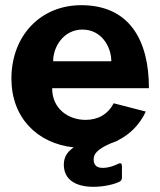

<svg xmlns="http://www.w3.org/2000/svg" viewBox="-20 -560 618 740"><path d="M310 -98C244 -98 181 -140 181 -220H554C554 -405 479 -540 293 -540C136 -540 24 -422 24 -257C24 -106 124 -7 264 8C235 28 226 50 226 75C226 131 270 160 340 160C384 160 424 149 441 140C447 137 450 132 450 125V81C450 70 446 66 434 72C419 79 400 87 376 87C352 87 341 76 341 54C341 32 357 14 408 -8C412 -9 417 -11 421 -13L435 -18H432C480 -41 518 -79 542 -130L418 -162C396 -119 357 -98 310 -98ZM298 -446C371 -446 409 -380 409 -324H185C184 -375 222 -446 298 -446Z"/></svg>

Font: 18Franklin
Style: Bold
Weight: 700
Designer: Pablo Impallari, Rodrigo Fuenzalida (Modified by Dan O. Williams)
Version: Version 0.025;PS 000.025;hotconv 1.0.88;makeotf.lib2.5.64775